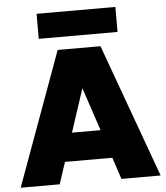

<svg xmlns="http://www.w3.org/2000/svg" viewBox="-60 -957 874 1010"><g transform="rotate(-5 377.5 -452.0)"><path d="M502 -115H252L214 0H8L265 -705H491L747 0H540ZM171 -904H587V-772H171ZM377 -493 302 -265H453Z"/></g></svg>

Font: SVN-Poppins ExtraBold
Style: Regular
Weight: 800
Designer: Ninad Kale (Devanagari), Jonny Pinhorn (Latin)
Foundry: Indian Type Foundry
Version: Version 3.002 2017; ttfautohint (v1.8.3)